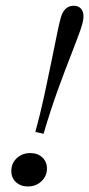

<svg xmlns="http://www.w3.org/2000/svg" viewBox="-20 -651 317 682"><path d="M134.7 -175.8 105.6 -182.3Q123.4 -247.6 137.1 -310.9Q150.8 -374.2 162.1 -429.8Q173.4 -485.5 181.9 -527Q190.3 -568.5 196 -588.7Q202.4 -610.5 214.1 -620.6Q225.8 -630.6 241.9 -630.6Q258.1 -630.6 267.3 -620.6Q276.6 -610.5 276.6 -592.7Q276.6 -575 264.5 -541.1Q252.4 -507.3 232.3 -456Q212.1 -404.8 186.7 -335.1Q161.3 -265.3 134.7 -175.8ZM79 11.3Q53.2 11.3 36.7 -4Q20.2 -19.4 20.2 -43.5Q20.2 -71 39.5 -89.1Q58.9 -107.3 87.9 -107.3Q113.7 -107.3 130.2 -91.9Q146.8 -76.6 146.8 -52.4Q146.8 -25.8 127.4 -7.3Q108.1 11.3 79 11.3Z"/></svg>

Font: Playfair 5pt SemiExpanded Light 12pt
Style: Italic
Weight: 300
Italic angle: -15.6°
Version: Version 2.000;gftools[0.9.28]